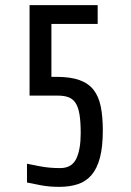

<svg xmlns="http://www.w3.org/2000/svg" viewBox="-20 -720 510 747"><path d="M180 -627V-421H200Q254 -421 289 -408.5Q324 -396 344 -370.5Q364 -345 372 -305.5Q380 -266 380 -212Q380 -149 369 -107Q358 -65 336.5 -39.5Q315 -14 283 -3.5Q251 7 210 7Q172 7 140 1Q108 -5 85 -10V-83Q99 -80 135.5 -73Q172 -66 214 -66Q259 -66 276.5 -102Q294 -138 294 -202Q294 -245 289.5 -273.5Q285 -302 274.5 -318.5Q264 -335 247 -341.5Q230 -348 205 -348H95V-700H360V-627Z"/></svg>

Font: Share
Style: Regular
Weight: 400
Designer: Ralph du Carrois
Version: Version 1.001